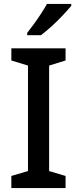

<svg xmlns="http://www.w3.org/2000/svg" viewBox="-20 -961 394 981"><path d="M315 0H38V-62L123 -87V-626L38 -652V-714H315V-652L231 -626V-87L315 -62ZM344 -931Q329 -913 302 -884Q275 -855 244 -827Q213 -799 189 -781H119V-793Q134 -812 153 -838Q172 -864 190 -891.5Q208 -919 220 -941H344Z"/></svg>

Font: Noto Sans Gurmukhi UI Medium
Style: Regular
Weight: 500
Designer: Jelle Bosma - Monotype Design Team
Foundry: Monotype Imaging Inc.
Version: Version 2.004; ttfautohint (v1.8.4.7-5d5b)